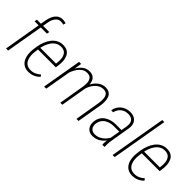

<svg xmlns="http://www.w3.org/2000/svg" viewBox="73 -1579 2406 2406"><g transform="rotate(45 1276.0 -375.5)"><path d="M94.2 0H57.6L159.7 -601.1Q166.5 -640.6 183.6 -677.2Q200.7 -713.9 231 -737.3Q261.2 -760.7 307.6 -760.7Q321.3 -760.3 334.5 -757.8Q347.7 -755.4 361.8 -751L353 -718.3Q340.8 -721.7 329.8 -723.6Q318.8 -725.6 306.6 -725.6Q272.9 -725.6 250.5 -706.5Q228 -687.5 215.1 -658.4Q202.1 -629.4 197.3 -600.6ZM294.4 -528.3 288.1 -493.7H69.8L75.2 -528.3Z M460.9 10.7Q409.7 10.3 376.7 -11.7Q343.8 -33.7 326.2 -69.3Q308.6 -105 304.4 -147.9Q300.3 -190.9 306.2 -233.4L314.5 -293Q321.8 -335.9 338.4 -379.6Q355 -423.3 382.1 -459.5Q409.2 -495.6 448 -517.3Q486.8 -539.1 538.1 -538.1Q585.4 -537.1 614.5 -517.6Q643.6 -498 657.7 -466.3Q671.9 -434.6 674.6 -395.3Q677.2 -356 671.4 -315.4L665.5 -273.9H335L341.3 -309.1H633.8L635.7 -323.2Q642.1 -365.2 636.7 -406.5Q631.3 -447.8 607.7 -474.9Q584 -502 535.6 -503.4Q492.7 -504.4 460.9 -485.6Q429.2 -466.8 407 -435.1Q384.8 -403.3 371.1 -366Q357.4 -328.6 352.1 -293L343.8 -232.4Q338.4 -197.8 340.6 -161.6Q342.8 -125.5 355.7 -94.5Q368.7 -63.5 394.5 -44.4Q420.4 -25.4 463.4 -24.9Q502.9 -23.9 536.4 -38.8Q569.8 -53.7 598.1 -79.6L615.7 -54.7Q594.7 -33.7 570.3 -18.8Q545.9 -3.9 518.3 3.4Q490.7 10.7 460.9 10.7Z M841.8 -416 769.5 0H732.4L823.2 -528.3H859.9ZM816.4 -305.2 804.7 -327.6Q813 -362.3 828.9 -399.4Q844.7 -436.5 868.9 -468.3Q893.1 -500 926.3 -519.3Q959.5 -538.6 1002.9 -538.1Q1043 -538.1 1067.6 -521.2Q1092.3 -504.4 1104 -477.3Q1115.7 -450.2 1117.9 -417.2Q1120.1 -384.3 1114.7 -351.1L1054.7 0H1019L1078.1 -351.1Q1083.5 -387.2 1080.3 -422.1Q1077.1 -457 1057.4 -480.2Q1037.6 -503.4 993.2 -503.4Q955.1 -503.9 926 -484.6Q897 -465.3 875 -434.8Q853 -404.3 838.9 -370.1Q824.7 -335.9 816.4 -305.2ZM1114.3 -348.6 1091.8 -358.9Q1101.6 -391.6 1118.9 -424.1Q1136.2 -456.5 1160.4 -482.2Q1184.6 -507.8 1216.8 -523.2Q1249 -538.6 1287.6 -538.6Q1330.6 -537.6 1355.2 -520.3Q1379.9 -502.9 1391.1 -474.6Q1402.3 -446.3 1403.8 -411.6Q1405.3 -377 1400.4 -343.3L1341.8 0H1305.2L1362.8 -343.8Q1367.7 -379.4 1365.7 -416.7Q1363.8 -454.1 1344.7 -479Q1325.7 -503.9 1279.3 -503.4Q1248 -502.4 1221.7 -489Q1195.3 -475.6 1173.8 -453.1Q1152.3 -430.7 1137.5 -403.1Q1122.6 -375.5 1114.3 -348.6Z M1770 -97.7 1817.9 -385.3Q1823.2 -422.4 1813.7 -448.7Q1804.2 -475.1 1779.8 -489.5Q1755.4 -503.9 1717.8 -503.4Q1682.1 -503.4 1651.9 -488.8Q1621.6 -474.1 1600.6 -447Q1579.6 -419.9 1571.8 -383.3L1536.1 -384.3Q1542.5 -418.9 1558.6 -447.5Q1574.7 -476.1 1599.4 -496.1Q1624 -516.1 1655 -527.3Q1686 -538.6 1721.7 -538.6Q1769.5 -538.1 1801.3 -519.3Q1833 -500.5 1846.9 -465.6Q1860.8 -430.7 1854 -383.8L1807.6 -107.9Q1803.2 -81.5 1803 -56.6Q1802.7 -31.7 1802.7 -5.4L1801.8 0H1763.7Q1761.7 -24.4 1763.7 -49.1Q1765.6 -73.7 1770 -97.7ZM1815.9 -299.8 1811 -266.1H1702.1Q1669.4 -266.1 1638.9 -258.3Q1608.4 -250.5 1583.3 -234.9Q1558.1 -219.2 1541.3 -194.3Q1524.4 -169.4 1518.6 -134.8Q1513.7 -104 1521.7 -79.1Q1529.8 -54.2 1550.3 -39.8Q1570.8 -25.4 1602.1 -24.9Q1645 -24.9 1679.9 -42.2Q1714.8 -59.6 1741.7 -88.9Q1768.6 -118.2 1786.6 -156.2L1795.9 -127.9Q1783.2 -100.6 1763.7 -75.2Q1744.1 -49.8 1719.5 -30.5Q1694.8 -11.2 1664.6 -0.2Q1634.3 10.7 1599.1 10.7Q1556.6 11.2 1528.6 -8.3Q1500.5 -27.8 1488.5 -60.5Q1476.6 -93.3 1481.9 -134.3Q1487.3 -179.2 1508.5 -210.7Q1529.8 -242.2 1561 -261.7Q1592.3 -281.2 1627.7 -290.5Q1663.1 -299.8 1698.7 -299.8Z M2112.3 -750 1982.4 0H1945.8L2075.7 -750Z M2300.8 10.7Q2249.5 10.3 2216.6 -11.7Q2183.6 -33.7 2166 -69.3Q2148.4 -105 2144.3 -147.9Q2140.1 -190.9 2146 -233.4L2154.3 -293Q2161.6 -335.9 2178.2 -379.6Q2194.8 -423.3 2221.9 -459.5Q2249 -495.6 2287.8 -517.3Q2326.7 -539.1 2377.9 -538.1Q2425.3 -537.1 2454.3 -517.6Q2483.4 -498 2497.6 -466.3Q2511.7 -434.6 2514.4 -395.3Q2517.1 -356 2511.2 -315.4L2505.4 -273.9H2174.8L2181.2 -309.1H2473.6L2475.6 -323.2Q2481.9 -365.2 2476.6 -406.5Q2471.2 -447.8 2447.5 -474.9Q2423.8 -502 2375.5 -503.4Q2332.5 -504.4 2300.8 -485.6Q2269 -466.8 2246.8 -435.1Q2224.6 -403.3 2210.9 -366Q2197.3 -328.6 2191.9 -293L2183.6 -232.4Q2178.2 -197.8 2180.4 -161.6Q2182.6 -125.5 2195.6 -94.5Q2208.5 -63.5 2234.4 -44.4Q2260.3 -25.4 2303.2 -24.9Q2342.8 -23.9 2376.2 -38.8Q2409.7 -53.7 2438 -79.6L2455.6 -54.7Q2434.6 -33.7 2410.2 -18.8Q2385.7 -3.9 2358.2 3.4Q2330.6 10.7 2300.8 10.7Z"/></g></svg>

Font: Roboto Condensed ExtraLight
Style: Italic
Weight: 250
Italic angle: -12°
Designer: Christian Robertson
Foundry: Google
Version: Version 3.008; 2023